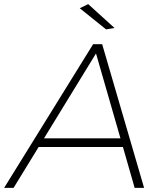

<svg xmlns="http://www.w3.org/2000/svg" viewBox="-64 -914 782 934"><path d="M591 0 534 -199H124L2 0H-44L389 -699H433L637 0ZM150 -241H522L403 -654ZM365 -894 493 -778 452 -771 324 -874Z"/></svg>

Font: Gontserrat ExtraLight
Style: Italic
Weight: 275
Italic angle: -11.3°
Designer: Julieta Ulanovsky
Foundry: Julieta Ulanovsky
Version: Version 6.001